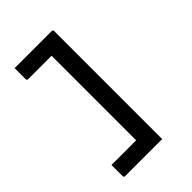

<svg xmlns="http://www.w3.org/2000/svg" viewBox="-258 -863 1116 1116"><g transform="rotate(-45 300.0 -305.0)"><path d="M80 -754H384Q395 -754 395 -743V144H91Q80 144 80 133V42H283V-653H91Q80 -653 80 -664Z"/></g></svg>

Font: Recursive Mn Lnr St Med
Style: Regular
Weight: 500
Monospace: yes
Version: Version 1.079;hotconv 1.0.112;makeotfexe 2.5.65598; ttfautoh